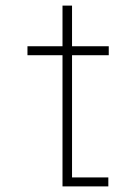

<svg xmlns="http://www.w3.org/2000/svg" viewBox="-20 -665 490 685"><path d="M78 -468V-500H368V-468ZM237 -32H366.5V0H203V-645H237Z"/></svg>

Font: League Mono Thin Condensed
Style: Regular
Weight: 100
Width: 1
Designer: Tyler Finck
Foundry: The League of Moveable Type / Tyler Finck
Version: Version 2.300;RELEASE